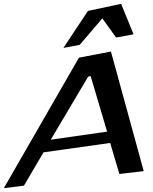

<svg xmlns="http://www.w3.org/2000/svg" viewBox="-127 -939 799 1002"><path d="M623 -46 452 -670 285 -638 -107 43 -2 30 100 -144 448 -193 496 -31ZM432 -252 138 -210 333 -539 346 -542ZM204 -689 289 -705 407 -843 479 -743 570 -760 505 -919 332 -882Z"/></svg>

Font: Gamestation Warped
Style: Italic
Weight: 400
Designer: Jonas Hecksher
Foundry: Jonas Hecksher, Playtypeª, e-types AS
Version: Version 1.003